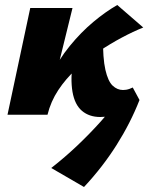

<svg xmlns="http://www.w3.org/2000/svg" viewBox="-20 -459 599 768"><path d="M134 0Q148 -83 181 -151.5Q214 -220 259 -275Q304 -330 353 -371Q402 -412 449 -439L553 -349Q513 -333 467 -308.5Q421 -284 374 -252.5Q327 -221 285 -182.5Q243 -144 213 -98.5Q183 -53 170 0ZM316 289 185 213Q240 170 289.5 123Q339 76 383 27Q427 -22 462 -73L538 -59Q502 33 446 121.5Q390 210 316 289ZM10 0 101 -427H270L165 0ZM381 9Q337 9 308 -15.5Q279 -40 270 -91.5Q261 -143 272 -223L392 -311Q391 -226 401.5 -180Q412 -134 430.5 -116.5Q449 -99 472 -99Q478 -99 484.5 -100Q491 -101 498 -103.5Q505 -106 511 -109L538 -59Q504 -28 465.5 -9.5Q427 9 381 9Z"/></svg>

Font: Ysabeau Office Black
Style: Italic
Weight: 900
Italic angle: -12°
Designer: Christian Thalmann (Catharsis Fonts)
Version: Version 2.001;gftools[0.9.30]; featfreeze: tnum,lnum,ss02